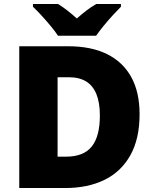

<svg xmlns="http://www.w3.org/2000/svg" viewBox="-20 -947 774 967"><path d="M683 -372Q683 -248 636.5 -165Q590 -82 506 -41Q422 0 308 0H77V-714H324Q439 -714 519 -674.5Q599 -635 641 -559Q683 -483 683 -372ZM483 -365Q483 -430 465.5 -473Q448 -516 413.5 -537Q379 -558 326 -558H270V-158H313Q401 -158 442 -209Q483 -260 483 -365ZM272 -767Q257 -790 234.5 -817Q212 -844 188.5 -869.5Q165 -895 146 -913V-927H272Q298 -911 319.5 -894Q341 -877 367 -854Q393 -877 416 -894.5Q439 -912 465 -927H589V-913Q572 -896 548.5 -870.5Q525 -845 502.5 -817.5Q480 -790 464 -767Z"/></svg>

Font: Noto Sans Khmer Black
Style: Regular
Weight: 900
Version: Version 2.003